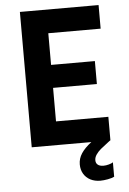

<svg xmlns="http://www.w3.org/2000/svg" viewBox="-61 -764 684 1017"><g transform="rotate(-5 281.0 -256.0)"><path d="M505.4 116.7V193.4Q493.2 199.7 470.7 203.9Q448.2 208 431.2 208Q401.4 208 378.4 196.3Q355.5 184.6 342.5 162.8Q329.6 141.1 329.6 112.8Q329.6 81.5 347.4 54.4Q365.2 27.3 400.9 0H84V-719.7H502.4V-594.2H224.1V-425.8H457V-303.7H224.1V-125.5H502.4V0H501L491.2 7.3Q464.4 27.3 449 40.3Q433.6 53.2 423.6 67.9Q413.6 82.5 413.6 97.7Q413.6 113.3 424.1 121.8Q434.6 130.4 454.6 130.4Q467.8 130.4 482.9 126.2Q498 122.1 505.4 116.7Z"/></g></svg>

Font: Reddit Mono
Style: Bold
Weight: 700
Designer: Stephen Hutchings
Foundry: Reddit
Version: Version 1.009